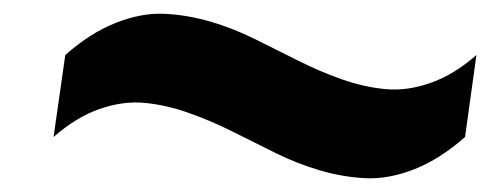

<svg xmlns="http://www.w3.org/2000/svg" viewBox="-20 -400 715 280"><path d="M58.1 -200.2 75.2 -319.8Q111.8 -352.1 148.9 -366.7Q186 -381.3 219.2 -379.9Q252.4 -378.4 286.1 -368.7Q319.8 -358.9 351.8 -343Q383.8 -327.1 415.3 -311.3Q446.8 -295.4 479 -284.2Q511.2 -272.9 542.5 -270Q573.7 -267.1 607.9 -279.1Q642.1 -291 674.8 -319.8L658.2 -200.2Q621.6 -168 584.5 -153.3Q547.4 -138.7 513.9 -140.1Q480.5 -141.6 447 -151.4Q413.6 -161.1 381.6 -177Q349.6 -192.9 317.9 -208.7Q286.1 -224.6 253.9 -235.8Q221.7 -247.1 190.4 -250Q159.2 -252.9 125 -241Q90.8 -229 58.1 -200.2Z"/></svg>

Font: Fivo Sans Heavy
Style: Regular
Weight: 900
Designer: Alexander Slobzheninov
Foundry: Alexander Slobzheninov
Version: 1.0